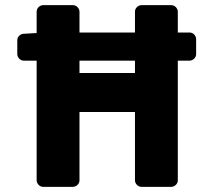

<svg xmlns="http://www.w3.org/2000/svg" viewBox="-20 -699 832 744"><path d="M503 -416H288V-464H503ZM740 -548C740 -559 730 -573 715 -573H669V-654C669 -665 659 -679 644 -679H528C517 -679 503 -669 503 -654V-573H288V-654C288 -665 278 -679 263 -679H147C136 -679 122 -669 122 -654V-571L70 -568C59 -567 47 -557 47 -543V-489C47 -478 57 -464 72 -464H122V0C122 11 132 25 147 25H263C274 25 288 15 288 0V-265H503V0C503 11 513 25 528 25H644C655 25 669 15 669 0V-464H715C726 -464 740 -474 740 -489Z"/></svg>

Font: Falling Sky
Style: Blk
Weight: 900
Designer: Paul D. Hunt
Foundry: Adobe Systems Incorporated
Version: Version 1.02